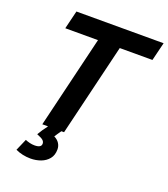

<svg xmlns="http://www.w3.org/2000/svg" viewBox="-160 -806 990 1131"><g transform="rotate(20 334.5 -240.0)"><path d="M163.5 213.5Q138.5 213.5 114.2 208.2Q90 203 69.2 193L101.2 119.5Q113.8 125 129.5 128.8Q145.2 132.5 159.8 132.5Q180.5 132.5 191.2 126.2Q202 120 202 107Q202 95 192.5 86Q183 77 152.8 65.2Q160.5 51.2 173.1 32.6Q185.8 14 196.8 0H160.8L299.5 -578H94.5L122.5 -693H669L640.8 -578H436L297.2 0H280.5Q272.8 10.8 264.6 22.8Q256.5 34.8 251.5 42.8Q273.8 54 284.6 71.1Q295.5 88.2 295.5 109Q295.5 145.2 276.6 168.2Q257.8 191.2 227.8 202.4Q197.8 213.5 163.5 213.5Z"/></g></svg>

Font: Ubuntu Sans
Style: Italic
Weight: 400
Italic angle: -13.5°
Designer: Dalton Maag Ltd
Foundry: Dalton Maag Ltd
Version: Version 1.006